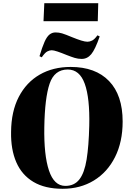

<svg xmlns="http://www.w3.org/2000/svg" viewBox="-20 -1162 820 1196"><path d="M49 -340Q50 -468 97 -558.5Q144 -649 227 -697Q310 -745 420 -745Q575 -745 659.5 -657Q744 -569 744 -405Q744 -278 696.5 -183.5Q649 -89 564.5 -37.5Q480 14 370 14Q260 14 188 -29Q116 -72 81.5 -151.5Q47 -231 49 -340ZM256 -370Q253 -196 285 -100Q317 -4 387 -4Q443 -4 474.5 -44.5Q506 -85 519.5 -168.5Q533 -252 536 -379Q540 -551 508 -640Q476 -729 402 -729Q319 -729 289 -640.5Q259 -552 256 -370ZM256 -1142H592L589 -1030H251ZM489 -795Q466 -795 445 -801.5Q424 -808 396 -819Q362 -833 338 -841Q314 -849 302 -849Q289 -849 274.5 -841.5Q260 -834 240 -805L226 -812Q243 -869 257.5 -901.5Q272 -934 288.5 -947Q305 -960 326 -960Q347 -960 367 -954Q387 -948 430 -930Q462 -917 486 -909.5Q510 -902 525 -902Q539 -902 554 -909.5Q569 -917 587 -942L601 -935Q573 -854 548.5 -824.5Q524 -795 489 -795Z"/></svg>

Font: Literata 72pt ExtraBold
Style: Italic
Weight: 800
Italic angle: -2°
Designer: Latin by Veronika Burian and Jose Scaglione. Greek by Irene Vlachou. Cyrillic by Vera Evstafieva
Foundry: TypeTogether
Version: Version 3.002